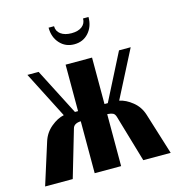

<svg xmlns="http://www.w3.org/2000/svg" viewBox="-107 -759 776 846"><g transform="rotate(-15 281.5 -336.0)"><path d="M348.1 -671.9H373Q373 -628.4 347.7 -600.1Q322.3 -571.8 282.2 -571.8Q242.2 -571.8 216.6 -600.1Q190.9 -628.4 190.9 -671.9H215.8Q215.8 -648.9 234.1 -635.5Q252.4 -622.1 283.2 -622.1Q313.5 -622.1 330.8 -635.5Q348.1 -648.9 348.1 -671.9ZM442.9 0 379.9 -214.8Q376 -227.5 367.9 -231.7Q359.9 -235.8 345.2 -236.8H341.8V0H221.2V-236.8H217.8Q189.5 -234.4 184.1 -214.8L121.1 0H-4.9L55.2 -189.9Q66.9 -227.1 96.7 -251.7Q126.5 -276.4 155.8 -282.2L46.9 -495.1H98.1L207 -283.2H221.2V-495.1H341.8V-283.2H356.9L464.8 -495.1H518.1L408.2 -280.8Q438 -274.9 467.5 -251Q497.1 -227.1 508.8 -189.9L567.9 0Z"/></g></svg>

Font: Moniqa Black Paragraph
Style: Regular
Weight: 900
Designer: Rajesh Rajput
Foundry: Rajesh Rajput
Version: Version 1.000